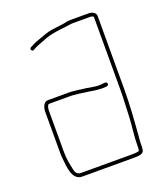

<svg xmlns="http://www.w3.org/2000/svg" viewBox="-114 -656 647 749"><g transform="rotate(-20 209.5 -282.0)"><path d="M50 -274V-101C50 -94 50 -88 51 -82C55 -43 57 13 100 13H310C332 13 357 14 357 -9C358 -16 358 -22 358 -27C358 -33 358 -40 359 -47C364 -110 370 -182 370 -252V-556C370 -569 355 -577 341 -577H271C265 -577 259 -577 252 -576C231 -571 206 -569 185 -566C162 -563 142 -553 123 -547C107 -542 97 -536 83 -529C75 -524 83 -511 91 -516C108 -527 129 -532 149 -541C169 -549 194 -553 218 -556C228 -557 226 -557 236 -558C247 -559 258 -562 271 -562H341C346 -562 355 -560 355 -556V-253C355 -218 352 -175 351 -142C349 -99 343 -68 343 -27C343 -22 343 -16 342 -9C342 -6 341 -5 340 -5C328 -2 324 -2 310 -2H100C84 -2 77 -13 75 -27C70 -50 65 -73 65 -101V-274C65 -281 68 -298 75 -298H161C167 -298 173 -298 179 -297L199 -295C205 -294 212 -293 220 -292C243 -290 262 -284 286 -284C298 -284 319 -282 317 -294C315 -306 298 -299 286 -299C271 -299 262 -301 247 -303C231 -307 215 -307 200 -310L181 -312C174 -313 168 -313 161 -313H75C58 -313 50 -292 50 -274Z"/></g></svg>

Font: Electronic
Style: UltTh
Weight: 100
Version: Version 1.011